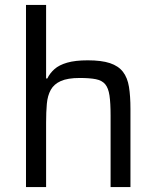

<svg xmlns="http://www.w3.org/2000/svg" viewBox="-20 -763 639 783"><path d="M86 0V-743H168V-443H173Q183 -464 202 -481Q221 -498 254 -507.5Q287 -517 338 -517Q394 -517 428.5 -505.5Q463 -494 481.5 -470Q500 -446 506 -408.5Q512 -371 512 -319V0H431V-291Q431 -343 426.5 -373.5Q422 -404 409 -419.5Q396 -435 371 -440Q346 -445 305 -445Q256 -445 228 -432.5Q200 -420 187 -396.5Q174 -373 171 -339.5Q168 -306 168 -263V0Z"/></svg>

Font: Saira Thin
Style: Regular
Weight: 400
Version: Version 1.101